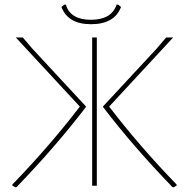

<svg xmlns="http://www.w3.org/2000/svg" viewBox="-20 -798 812 825"><path d="M488 -778 500 -768Q472 -694 371 -694Q272 -694 244 -768L256 -778H263Q282 -713 371 -713Q459 -713 481 -778ZM725 7 721 6Q551 -170 423 -338V-341L654 -590L694 -637H724L449 -340Q580 -169 739 -5V-1Q736 2 725 7ZM47 7Q36 2 33 -1V-5Q192 -169 323 -340L48 -637H78L118 -590L349 -341V-338Q221 -170 51 6ZM376 0V-637H396V0Z"/></svg>

Font: Alegreya Sans SC Thin
Style: Regular
Weight: 100
Designer: Juan Pablo del Peral
Foundry: Huerta Tipografica
Version: Version 2.007